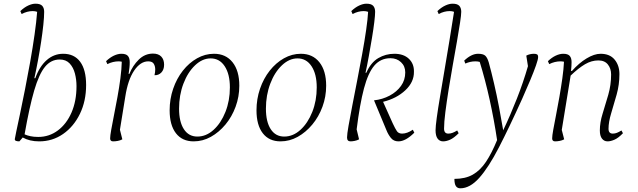

<svg xmlns="http://www.w3.org/2000/svg" viewBox="-20 -753 3451 1039"><path d="M85 12Q74 12 67 9.5Q60 7 60 0Q60 -4 68 -41Q76 -78 88.5 -137.5Q101 -197 115.5 -270Q130 -343 143.5 -419Q157 -495 167 -565.5Q177 -636 181 -689Q170 -693 157 -693Q127 -693 97 -677L90 -693Q111 -713 132.5 -723Q154 -733 172 -733Q198 -733 208.5 -721.5Q219 -710 219 -689Q219 -661 214.5 -618.5Q210 -576 202.5 -526.5Q195 -477 185.5 -426Q176 -375 166 -330H171Q194 -394 233 -428Q272 -462 322 -462Q382 -462 414 -418.5Q446 -375 446 -293Q446 -206 412.5 -137Q379 -68 321.5 -28Q264 12 192 12Q140 12 103 -9ZM303 -431Q256 -431 223.5 -391.5Q191 -352 165 -263Q139 -174 113 -26Q126 -20 144.5 -16Q163 -12 187 -12Q246 -12 293 -47Q340 -82 367 -144Q394 -206 394 -287Q394 -322 385.5 -355Q377 -388 357 -409.5Q337 -431 303 -431Z M592 12Q576 12 576 -4Q576 -18 582 -51.5Q588 -85 597 -130.5Q606 -176 615.5 -227.5Q625 -279 631.5 -329Q638 -379 639 -419Q631 -421 622 -421Q591 -421 561 -406L554 -422Q575 -442 596.5 -452Q618 -462 637 -462Q662 -462 672 -450.5Q682 -439 682 -417Q682 -401 680.5 -387.5Q679 -374 676 -353H680Q698 -398 731 -430.5Q764 -463 808 -463Q837 -463 852.5 -447Q868 -431 868 -403Q868 -376 853 -360.5Q838 -345 816 -346Q820 -362 820 -377Q820 -395 812 -408Q804 -421 782 -421Q740 -421 706 -371Q672 -321 658 -230L629 -51L642 1Q631 7 617.5 9.5Q604 12 592 12Z M1028 12Q966 12 932 -32Q898 -76 898 -156Q898 -217 917 -272.5Q936 -328 969.5 -370.5Q1003 -413 1046.5 -437.5Q1090 -462 1138 -462Q1202 -462 1238.5 -416Q1275 -370 1275 -289Q1275 -230 1255 -175.5Q1235 -121 1200 -79Q1165 -37 1121 -12.5Q1077 12 1028 12ZM1048 -14Q1096 -14 1136 -50.5Q1176 -87 1200 -147.5Q1224 -208 1224 -280Q1224 -352 1196 -394.5Q1168 -437 1120 -437Q1075 -437 1035.5 -399.5Q996 -362 972.5 -300Q949 -238 949 -165Q949 -94 975 -54Q1001 -14 1048 -14Z M1498 12Q1436 12 1402 -32Q1368 -76 1368 -156Q1368 -217 1387 -272.5Q1406 -328 1439.5 -370.5Q1473 -413 1516.5 -437.5Q1560 -462 1608 -462Q1672 -462 1708.5 -416Q1745 -370 1745 -289Q1745 -230 1725 -175.5Q1705 -121 1670 -79Q1635 -37 1591 -12.5Q1547 12 1498 12ZM1518 -14Q1566 -14 1606 -50.5Q1646 -87 1670 -147.5Q1694 -208 1694 -280Q1694 -352 1666 -394.5Q1638 -437 1590 -437Q1545 -437 1505.5 -399.5Q1466 -362 1442.5 -300Q1419 -238 1419 -165Q1419 -94 1445 -54Q1471 -14 1518 -14Z M1877 12Q1858 12 1858 -9Q1858 -26 1866 -72Q1874 -118 1886.5 -182Q1899 -246 1913 -318Q1927 -390 1940 -461Q1953 -532 1961.5 -591.5Q1970 -651 1972 -689Q1961 -693 1948 -693Q1918 -693 1888 -677L1881 -693Q1902 -713 1923.5 -723Q1945 -733 1963 -733Q1989 -733 1999.5 -721.5Q2010 -710 2010 -689Q2010 -671 2005.5 -633.5Q2001 -596 1993 -548Q1985 -500 1976 -450Q1967 -400 1958 -359H1962Q1987 -415 2027 -438.5Q2067 -462 2114 -462Q2164 -462 2192.5 -435Q2221 -408 2220 -365Q2221 -309 2173.5 -264.5Q2126 -220 2053 -202L2105 -86Q2119 -56 2128 -43Q2137 -30 2156 -30Q2183 -30 2214 -51L2222 -35Q2175 12 2136 12Q2110 12 2095 -7Q2080 -26 2071 -49L2004 -210Q2050 -215 2088.5 -235.5Q2127 -256 2150 -288Q2173 -320 2173 -361Q2173 -395 2150 -416.5Q2127 -438 2093 -438Q2040 -438 2006 -398.5Q1972 -359 1949.5 -274Q1927 -189 1910 -53L1923 1Q1912 7 1899 9.5Q1886 12 1877 12Z M2378 12Q2359 12 2348 -3Q2337 -18 2337 -48Q2337 -68 2343.5 -116Q2350 -164 2361.5 -231.5Q2373 -299 2386 -377Q2399 -455 2412.5 -535.5Q2426 -616 2437 -689Q2427 -693 2414 -693Q2383 -693 2354 -677L2347 -693Q2368 -713 2389.5 -723Q2411 -733 2429 -733Q2455 -733 2465.5 -721.5Q2476 -710 2476 -689Q2476 -673 2469.5 -630Q2463 -587 2452.5 -527Q2442 -467 2430 -400Q2418 -333 2407.5 -267Q2397 -201 2390 -146Q2383 -91 2383 -57Q2383 -30 2406 -30Q2418 -30 2429.5 -34.5Q2441 -39 2454 -47L2462 -32Q2436 -6 2415.5 3Q2395 12 2378 12Z M2471 266Q2455 266 2447 254Q2439 242 2439 215Q2498 215 2538.5 192Q2579 169 2610 122.5Q2641 76 2670 5Q2654 -103 2630 -212Q2606 -321 2576 -418Q2566 -421 2552 -421Q2525 -421 2498 -409L2492 -425Q2531 -462 2567 -462Q2594 -462 2605.5 -452Q2617 -442 2625 -415Q2639 -364 2653.5 -301.5Q2668 -239 2680.5 -173.5Q2693 -108 2703 -48Q2742 -130 2777 -219Q2812 -308 2837 -395L2828 -452Q2837 -457 2848 -459.5Q2859 -462 2869 -462Q2881 -462 2886.5 -458.5Q2892 -455 2892 -444Q2892 -432 2880.5 -399Q2869 -366 2849.5 -319.5Q2830 -273 2806 -219Q2736 -64 2680 44.5Q2624 153 2573.5 209.5Q2523 266 2471 266Z M2984 12Q2968 12 2968 -4Q2968 -18 2974 -51.5Q2980 -85 2989 -130.5Q2998 -176 3007 -227.5Q3016 -279 3023 -328.5Q3030 -378 3032 -419Q3022 -421 3013 -421Q2982 -421 2952 -406L2945 -422Q2966 -442 2987.5 -452Q3009 -462 3028 -462Q3053 -462 3063 -450.5Q3073 -439 3073 -417Q3073 -397 3070 -369H3075Q3113 -412 3154.5 -437Q3196 -462 3230 -462Q3280 -462 3306 -430.5Q3332 -399 3332 -352Q3332 -295 3317 -241.5Q3302 -188 3287.5 -140.5Q3273 -93 3273 -56Q3273 -30 3296 -30Q3308 -30 3319 -34.5Q3330 -39 3343 -47L3351 -32Q3326 -6 3305 3Q3284 12 3268 12Q3249 12 3237.5 -3Q3226 -18 3226 -47Q3226 -90 3241 -138Q3256 -186 3271.5 -239.5Q3287 -293 3287 -350Q3287 -382 3269.5 -404Q3252 -426 3218 -426Q3181 -426 3146 -405.5Q3111 -385 3068 -344L3020 -50L3033 1Q3022 7 3008.5 9.5Q2995 12 2984 12Z"/></svg>

Font: Petrona ExtraLight
Style: Italic
Weight: 200
Italic angle: -9°
Designer: Ringo R. Seeber
Foundry: Ringo R. Seeber
Version: Version 2.001; ttfautohint (v1.8.3)